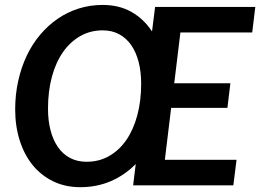

<svg xmlns="http://www.w3.org/2000/svg" viewBox="-20 -751 1054 778"><path d="M331 -95.5Q381 -95.5 421.8 -118.5Q462.5 -141.5 491.5 -183.2Q520.5 -225 536.2 -283.2Q552 -341.5 552 -412Q552 -460 541.8 -499.8Q531.5 -539.5 511.8 -568Q492 -596.5 463 -612.2Q434 -628 396.5 -628Q346 -628 305.2 -604.8Q264.5 -581.5 235.2 -539.8Q206 -498 190.2 -439.5Q174.5 -381 174.5 -310.5Q174.5 -262.5 184.8 -223Q195 -183.5 214.8 -155Q234.5 -126.5 263.8 -111Q293 -95.5 331 -95.5ZM711 -619.5 686 -413.5H913.5L901.5 -314H673.5L648 -103.5H938.5L925.5 0H519.5L530 -86.5Q486 -41.5 429.2 -17Q372.5 7.5 305.5 7.5Q244 7.5 195 -16.5Q146 -40.5 112 -82.5Q78 -124.5 59.8 -182.2Q41.5 -240 41.5 -307.5Q41.5 -368 53.8 -423Q66 -478 88.2 -525Q110.5 -572 142.5 -610Q174.5 -648 213.8 -675Q253 -702 299 -716.5Q345 -731 395.5 -731Q463.5 -731 513.5 -702.2Q563.5 -673.5 596 -623.5L608.5 -723H1014.5L1002 -619.5Z"/></svg>

Font: Lato 2
Style: Bold Italic
Weight: 700
Italic angle: -7°
Designer: Lukasz Dziedzic with Adam Twardoch and Botio Nikoltchev
Foundry: tyPoland Lukasz Dziedzic
Version: Version 2.015; 2015-08-06; http://www.latofonts.com/